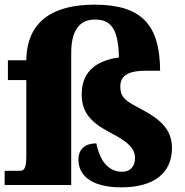

<svg xmlns="http://www.w3.org/2000/svg" viewBox="-26 -795 795 825"><path d="M495 10C633 10 713 -49 713 -160C713 -248 648 -290 579 -327C517 -360 491 -373 491 -424C491 -477 538 -491 598 -491H662C661 -686 585 -775 380 -775C214 -775 87 -713 87 -531V-536H8V-451H87V-121C87 -68 75 -61 59 -61H-6V0H280V-568C280 -674 323 -711 382 -711C447 -711 483 -676 485 -548C405 -537 325 -500 325 -390C325 -313 363 -269 450 -224C527 -184 554 -156 554 -116C554 -77 531 -57 499 -57C441 -57 404 -101 388 -179C343 -179 311 -157 311 -109C311 -44 363 10 495 10Z"/></svg>

Font: Noto Serif Malayalam Black
Style: Regular
Weight: 900
Designer: Indian type Foundry, Jelle Bosma, Monotype Design Team
Foundry: Monotype Imaging Inc.
Version: Version 2.104